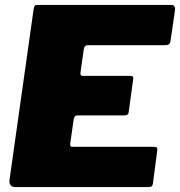

<svg xmlns="http://www.w3.org/2000/svg" viewBox="-20 -762 733 782"><path d="M117 -725Q119 -736 122 -739Q125 -742 134 -742H678Q697 -742 692 -715L675 -599Q674 -587 669 -582.5Q664 -578 650 -578H340Q331 -578 327 -574.5Q323 -571 321 -560L308 -468Q307 -458 309.5 -455.5Q312 -453 319 -453H508Q519 -453 521.5 -449Q524 -445 522 -436L504 -305Q503 -292 488 -292H295Q283 -292 280 -276L266 -177Q265 -164 273 -164H606Q617 -164 619.5 -160Q622 -156 620 -145L603 -16Q602 -7 598 -3.5Q594 0 581 0H43Q15 0 19 -31L117 -725Z"/></svg>

Font: Libre Franklin Thin Black
Style: Italic
Weight: 900
Italic angle: -8°
Version: Version 2.000